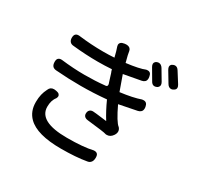

<svg xmlns="http://www.w3.org/2000/svg" viewBox="-184 -1026 1368 1330"><g transform="rotate(30 500.0 -361.5)"><path d="M746.1 -768.6Q765.6 -768.6 779.3 -747.1L829.1 -663.1Q842.8 -638.7 828.1 -624Q824.2 -619.1 815.9 -615.7Q807.6 -612.3 799.8 -612.3Q781.2 -612.3 769.5 -634.8L719.7 -719.7Q706.1 -744.1 719.7 -757.8Q723.6 -762.7 731.4 -765.6Q739.3 -768.6 746.1 -768.6ZM853.5 -808.6Q872.1 -808.6 884.8 -787.1L936.5 -705.1Q944.3 -692.4 944.3 -682.6Q944.3 -667 925.8 -658.2Q918 -653.3 909.2 -653.3Q889.6 -653.3 877 -674.8L827.1 -757.8Q819.3 -771.5 819.3 -780.3Q819.3 -796.9 836.9 -804.7Q845.7 -808.6 853.5 -808.6ZM785.2 -491.2Q798.8 -491.2 807.1 -482.9Q815.4 -474.6 818.4 -457Q819.3 -451.2 819.3 -445.3Q819.3 -428.7 810.1 -419.4Q800.8 -410.2 787.1 -407.2L644.5 -378.9Q698.2 -265.6 727.5 -244.1Q727.5 -244.1 728.5 -243.2Q740.2 -229.5 740.2 -213.9Q740.2 -198.2 728.5 -181.6Q710 -155.3 682.6 -155.3Q671.9 -155.3 668.9 -157.2Q658.2 -162.1 517.6 -177.7Q501 -179.7 492.2 -188.5Q483.4 -197.3 483.4 -210.9Q483.4 -229.5 493.2 -239.3Q502.9 -249 519.5 -249Q522.5 -249 547.9 -246.6Q573.2 -244.1 631.8 -236.3Q593.8 -296.9 561.5 -369.1Q457 -359.4 356 -359.4Q254.9 -359.4 157.2 -367.2Q139.6 -368.2 128.9 -377.9Q117.2 -389.6 117.2 -414.1Q117.2 -433.6 126 -441.9Q134.8 -450.2 148.4 -450.2Q151.4 -450.2 154.3 -450.2Q253.9 -438.5 340.3 -438.5Q426.8 -438.5 501 -446.3Q502 -446.3 502 -446.3Q511.7 -446.3 515.6 -450.2Q519.5 -454.1 519.5 -460.9Q519.5 -467.8 514.6 -479.5Q514.6 -479.5 494.1 -544.9Q493.2 -545.9 492.2 -547.9Q488.3 -559.6 486.3 -567.4Q431.6 -563.5 375 -563.5Q279.3 -563.5 176.8 -574.2Q158.2 -575.2 148.4 -585Q136.7 -596.7 136.7 -617.2Q136.7 -655.3 169.9 -655.3Q172.9 -655.3 173.8 -655.3Q274.4 -642.6 374 -642.6Q418 -642.6 461.9 -645.5Q460.9 -647.5 460.4 -649.4Q460 -651.4 459 -655.8Q458 -660.2 450.2 -689.5L439.5 -722.7Q437.5 -728.5 437.5 -734.4Q437.5 -745.1 445.8 -753.4Q454.1 -761.7 474.6 -764.6Q481.4 -765.6 487.3 -765.6Q507.8 -765.6 518.6 -754.9Q526.4 -747.1 528.3 -733.4Q528.3 -733.4 528.3 -732.4Q529.3 -717.8 546.9 -652.3Q650.4 -665 694.3 -683.6Q699.2 -684.6 706.1 -684.6Q718.8 -684.6 726.6 -676.8Q734.4 -668.9 737.3 -650.4Q738.3 -644.5 738.3 -639.6Q738.3 -622.1 729.5 -613.3Q720.7 -604.5 706.1 -601.6L568.4 -576.2L611.3 -456.1Q711.9 -468.8 772.5 -490.2Q777.3 -491.2 785.2 -491.2ZM228.5 -119.1Q228.5 0 454.1 0Q585 0 659.2 -17.6Q663.1 -17.6 666 -17.6Q679.7 -17.6 688 -9.3Q696.3 -1 696.3 19.5Q696.3 46.9 682.6 59.6Q672.9 69.3 657.2 71.3Q574.2 85.9 455.1 85.9Q262.7 85.9 189.5 12.7Q143.6 -33.2 143.6 -105.5Q143.6 -107.4 143.6 -109.4Q143.6 -171.9 169.9 -220.7Q180.7 -247.1 210 -247.1Q217.8 -247.1 226.6 -245.1Q244.1 -242.2 251.5 -234.9Q258.8 -227.5 258.8 -219.2Q258.8 -210.9 253.9 -202.1Q253.9 -201.2 253.9 -201.2Q228.5 -170.9 228.5 -119.1Z"/></g></svg>

Font: TaiwanPearl
Style: Regular
Weight: 400
Version: Version 2.102